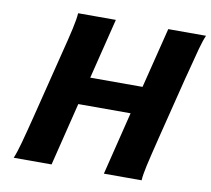

<svg xmlns="http://www.w3.org/2000/svg" viewBox="-79 -799 975 888"><g transform="rotate(10 409.0 -355.0)"><path d="M764.2 -521Q761.7 -514.2 759.3 -502.9L685.5 -208Q662.6 -115.7 652.6 -71Q642.6 -26.4 641.1 0H463.9L537.1 -296.4H291.5L218.3 0H40.5Q51.8 -26.9 65.2 -75.7Q78.6 -124.5 99.6 -208L173.3 -502.9Q194.8 -586.9 205.6 -635.3Q216.3 -683.6 217.8 -710H395L324.7 -426.3H570.3L641.1 -710H818.4Q807.6 -685.5 796.4 -644.5Q785.2 -603.5 764.2 -521Z"/></g></svg>

Font: Lesson One Extra
Style: Italic
Weight: 800
Italic angle: -14°
Designer: But Ko, Victor Gaultney, Annie Olsen, Julie Remington, Don Collingsworth, Eric Hays, Becca Hirsbrunner
Version: Version 1.100